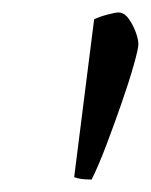

<svg xmlns="http://www.w3.org/2000/svg" viewBox="-20 -724 242 308"><path d="M127 -436Q107 -436 99 -440L131 -693Q139 -697 152 -700.5Q165 -704 170 -704Q179 -704 186 -694.5Q193 -685 197.5 -673Q202 -661 202 -653Q202 -646 194.5 -619.5Q187 -593 175 -558.5Q163 -524 150.5 -491Q138 -458 127 -436Z"/></svg>

Font: Texturina Extralight
Style: Italic
Weight: 200
Italic angle: -11°
Designer: Guillermo Torres Carreño
Foundry: Omnibus-Type
Version: Version 1.002; ttfautohint (v1.8.3)